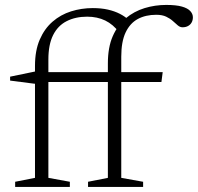

<svg xmlns="http://www.w3.org/2000/svg" viewBox="-20 -740 784 760"><path d="M256.5 0H40V-20.5L118.5 -36V-479Q118.5 -539.5 137.2 -583Q156 -626.5 188 -654.2Q220 -682 261.2 -695Q302.5 -708 347 -708Q380.5 -708 407 -702Q433.5 -696 454.5 -685.2Q475.5 -674.5 491 -659.5L452 -611.5Q428 -643.5 396.5 -658.8Q365 -674 325 -674Q278.5 -674 243.8 -656.2Q209 -638.5 190.2 -601Q171.5 -563.5 171.5 -504.5V-36L256.5 -20.5ZM619 -415.5H140L117 -408.5L20 -421V-436.5L124 -458L143 -454.5H624ZM460 -36 546.5 -20.5V0H328.5V-20.5L407 -36V-489Q407 -552.5 426.2 -596.5Q445.5 -640.5 478 -667.8Q510.5 -695 552 -707.8Q593.5 -720.5 638 -720.5Q677 -720.5 700 -714Q723 -707.5 733.2 -696.2Q743.5 -685 743.5 -671.5Q743.5 -660 738.5 -651Q733.5 -642 724.2 -637Q715 -632 702.5 -632Q692.5 -632 683.8 -639.5Q675 -647 664.2 -656.8Q653.5 -666.5 637.8 -674Q622 -681.5 598.5 -681.5Q556.5 -681.5 525.5 -664.8Q494.5 -648 477.2 -611.5Q460 -575 460 -515.5Z"/></svg>

Font: Newsreader Light
Style: Regular
Weight: 300
Designer: Hugues Gentile
Foundry: Production Type
Version: Version 1.003